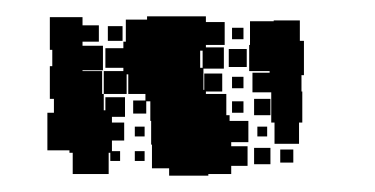

<svg xmlns="http://www.w3.org/2000/svg" viewBox="-20 -587 459 235"><path d="M235 -372H187V-381H166V-410H165V-439H164V-463H159V-448H143V-464H158V-472H137V-496H135V-472H107V-500H131V-504H109V-528H131V-536H134V-563H160V-567H202H232V-560H255V-532H232V-529H254V-503H229V-477H230V-497H252V-475H232V-472H257V-446H261V-439H284V-413H263V-408H283V-384H263V-374H235ZM113 -374H69V-400H65V-403H38V-449H46V-466H41V-506H44V-526H41V-566H81V-531H106V-501H81V-500H105V-472H107V-452H109V-468H133V-444H117V-437H132V-415H117V-402H127V-390H115V-400H113ZM346 -411H316V-437H312V-474H289V-498H310V-500H285V-532H286V-561H315V-562H347V-537H352V-495H349V-475H350V-437H346ZM101 -536H81V-556H101ZM130 -537H112V-555H130ZM278 -539H264V-553H278ZM282 -505H260V-527H282ZM228 -504V-525H225V-504ZM313 -475V-495V-475ZM278 -479H264V-493H278ZM311 -446H291V-466H311ZM278 -449H264V-463H278ZM157 -420H145V-432H157ZM307 -420H295V-432H307ZM311 -386H291V-406H311ZM339 -388H323V-404H339ZM157 -390H145V-402H157Z"/></svg>

Font: Rubik Storm
Style: Regular
Weight: 400
Designer: Hubert and Fischer, NaN
Foundry: Hubert and Fischer, NaN
Version: Version 2.201